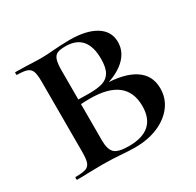

<svg xmlns="http://www.w3.org/2000/svg" viewBox="-112 -596 739 724"><g transform="rotate(-30 258.0 -233.5)"><path d="M476 -142Q476 -99 451 -66Q426 -33 382.5 -14.5Q339 4 283 4Q256 4 220 1Q206 0 186 -1Q166 -2 142 -2L81 -1Q63 0 32 0Q30 0 30 -6Q30 -12 32 -12Q63 -12 77 -17Q91 -22 96 -36.5Q101 -51 101 -81V-387Q101 -417 96 -431Q91 -445 77 -450.5Q63 -456 33 -456Q31 -456 31 -462Q31 -468 33 -468L81 -467Q121 -465 142 -465Q171 -465 202 -468Q213 -469 233.5 -470Q254 -471 270 -471Q343 -471 384 -445.5Q425 -420 425 -373Q425 -328 387 -295.5Q349 -263 280 -249L297 -260Q384 -259 430 -229Q476 -199 476 -142ZM187 -385V-256L151 -262Q182 -259 233 -259Q271 -259 293 -266Q315 -273 326.5 -292.5Q338 -312 338 -350Q338 -458 245 -458Q221 -458 209 -452.5Q197 -447 192 -431.5Q187 -416 187 -385ZM384 -118Q384 -241 226 -241Q181 -241 151 -235L187 -247V-81Q187 -43 202.5 -27.5Q218 -12 265 -12Q384 -12 384 -118Z"/></g></svg>

Font: Cormorant SC SemiBold
Style: Regular
Weight: 600
Designer: Christian Thalmann (Catharsis Fonts)
Foundry: Catharsis Fonts
Version: Version 4.000